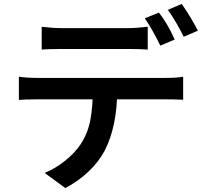

<svg xmlns="http://www.w3.org/2000/svg" viewBox="-20 -884 1040 976"><path d="M294 -741H504H577H627Q673 -741 731 -748V-632Q698 -635 627 -635H422H347H295Q221 -635 192 -632V-748Q248 -741 294 -741ZM169 -488H434H561H680H774H824Q881 -488 911 -494V-377Q863 -379 824 -379H561H434H315H221H169Q103 -379 76 -376V-494Q118 -488 169 -488ZM512 -118Q482 -61 429.5 -11.5Q377 38 312 72L207 -5Q261 -27 310.5 -66.5Q360 -106 390 -151Q426 -205 439 -273Q452 -341 452 -432H576Q576 -242 512 -118ZM868 -683 795 -652Q754 -736 716 -791L788 -820Q832 -764 868 -683ZM986 -728 914 -697Q898 -730 875.5 -768.5Q853 -807 833 -834L904 -864Q952 -794 986 -728Z"/></svg>

Font: Merged Yaku Han JP SemiBold
Style: Regular
Weight: 600
Designer: Ryoko NISHIZUKA 西塚涼子 (kana, bopomofo & ideographs); Paul D. Hunt (Latin, Greek & Cyrillic); Sandoll Communications 산돌커뮤니
Foundry: Adobe
Version: Version 2.004